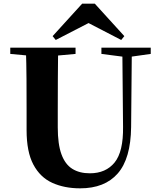

<svg xmlns="http://www.w3.org/2000/svg" viewBox="-20 -1007 869 1047"><path d="M497 -987 658 -810 641 -789 417 -905H509L284 -789L267 -810L428 -987ZM417 20Q331 20 265 -10Q199 -40 162 -109.5Q125 -179 125 -297V-406Q125 -490 124.5 -576Q124 -662 121 -747H297Q296 -662 295.5 -577Q295 -492 295 -406V-312Q295 -221 315 -166Q335 -111 374 -86.5Q413 -62 470 -62Q557 -62 605 -121Q653 -180 651 -316L647 -747H699L695 -314Q693 -142 622 -61Q551 20 417 20ZM36 -713V-747H392V-713L228 -698H198ZM533 -713V-747H802V-713L689 -697H657Z"/></svg>

Font: Noto Serif TC ExtraLight Black
Style: Regular
Weight: 900
Version: Version 2.003-H1;hotconv 1.1.1;makeotfexe 2.6.0